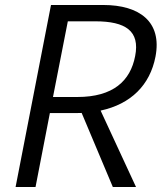

<svg xmlns="http://www.w3.org/2000/svg" viewBox="-20 -750 660 770"><path d="M122.5 0 180 -296.5H283L307.5 -297L432.5 0H525.5L383.5 -306.5C505 -332.5 581.5 -409 603.5 -522.5C630.5 -662 540.5 -730 394 -730H184.5L42.5 0ZM290 -361H192.5L252 -664.5H362.5C483.5 -664.5 542 -626 522 -525C503 -426 434.5 -361 290 -361Z"/></svg>

Font: Monaspace Neon Light
Style: Italic
Weight: 300
Italic angle: -11°
Designer: Riley Cran & the Lettermatic Team
Foundry: Lettermatic
Version: Version 1.200 (Monaspace Neon)